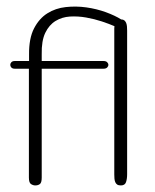

<svg xmlns="http://www.w3.org/2000/svg" viewBox="-20 -564 471 584"><path d="M106.9 -378.4H294.9Q302.2 -378.4 305.9 -374.8Q309.6 -371.1 309.6 -366.7Q309.6 -362.3 305.9 -358.6Q302.2 -355 294.9 -355H106.9V-23.9Q106.9 -8.3 101.3 -4.2Q95.7 0 87.4 0Q80.6 0 74.2 -4.2Q67.9 -8.3 67.9 -23.9V-355H24.9Q18.1 -355 14.6 -358.6Q11.2 -362.3 11.2 -366.7Q11.2 -371.1 14.6 -374.8Q18.1 -378.4 24.9 -378.4H68.4V-398.4Q67.9 -447.3 83.5 -477.5Q99.1 -507.8 124 -523.4Q148.9 -539.1 180.2 -542.5Q211.4 -545.9 242.7 -541.5Q273.9 -537.1 302 -526.9Q330.1 -516.6 348.6 -504.9Q354.5 -504.9 358.2 -502Q361.8 -499 363.8 -494.1Q365.7 -489.3 366.2 -483.2Q366.7 -477.1 366.7 -470.7V-34.2Q366.7 -20 363.3 -10Q359.9 0 347.7 0Q340.3 0 336.4 -2.7Q332.5 -5.4 330.6 -10Q328.6 -14.6 328.1 -20.8Q327.6 -26.9 327.6 -33.2V-469.7Q327.6 -473.6 327.6 -477.3Q327.6 -481 328.1 -484.4Q312.5 -491.2 289.8 -498.8Q267.1 -506.3 242.2 -510.7Q217.3 -515.1 192.9 -513.7Q168.5 -512.2 148.9 -500.2Q129.4 -488.3 117.7 -464.1Q106 -439.9 106.9 -398.4Z"/></svg>

Font: Gruppo
Style: Regular
Weight: 400
Foundry: Vernon Adams
Version: Version 1.000